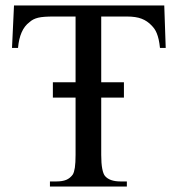

<svg xmlns="http://www.w3.org/2000/svg" viewBox="-20 -682 649 702"><path d="M564.9 -506.8Q563 -524.9 560.1 -537.8Q557.1 -550.8 553.2 -560.3Q549.3 -569.8 544.7 -576.4Q540 -583 534.2 -588.9Q518.6 -605.5 497.8 -613.5Q477.1 -621.6 443.8 -621.6H350.1V-381.3H433.1V-325.2H350.1V-115.7Q350.1 -84.5 353.8 -65.4Q357.4 -46.4 363.8 -38.6Q380.9 -18.6 420.4 -18.6H443.8V0H162.6V-18.6H186.5Q208 -18.6 222.2 -24.4Q236.3 -30.3 246.1 -43.9Q251 -51.8 253.7 -69.1Q256.3 -86.4 256.3 -115.7V-325.2H173.3V-381.3H256.3V-621.6H177.2Q157.2 -621.6 143.3 -620.6Q129.4 -619.6 119.4 -617.2Q109.4 -614.7 101.8 -610.8Q94.2 -606.9 87.4 -600.6Q51.8 -574.2 45.9 -506.8H23.9L31.2 -662.1H580.6L585.9 -506.8Z"/></svg>

Font: Doulos SIL Phon
Style: Regular
Weight: 400
Designer: Walt Agee, Victor Gaultney, Peter Martin, Debbi Hosken, Becca Hirsbrunner
Foundry: SIL International
Version: Version 5.000